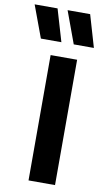

<svg xmlns="http://www.w3.org/2000/svg" viewBox="-154 -1008 575 1056"><g transform="rotate(10 134.0 -480.0)"><path d="M85.5 0V-700H233.5V0ZM313 -780H200.5L134.5 -959.5H260.5ZM131.5 -780H17L-49.5 -959.5H78.5Z"/></g></svg>

Font: Geologica Roman SemiBold
Style: Regular
Weight: 600
Designer: Sindre Bremnes, Frode Helland
Foundry: Monokrom Skriftforlag AS
Version: Version 1.010;gftools[0.9.28]